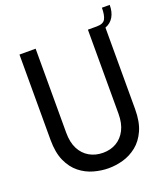

<svg xmlns="http://www.w3.org/2000/svg" viewBox="-144 -882 865 994"><g transform="rotate(-20 288.5 -385.5)"><path d="M476 -700H427V-237Q427 -184 408.5 -148Q390 -112 358 -93Q326 -74 284 -74Q242 -74 209 -93Q176 -112 157.5 -148Q139 -184 139 -237V-700H50V-230Q50 -160 71 -113.5Q92 -67 126.5 -39.5Q161 -12 202.5 -0.5Q244 11 284 11Q324 11 364.5 -0.5Q405 -12 439.5 -39.5Q474 -67 495 -113.5Q516 -160 516 -230V-679Q546 -690 561.5 -716.5Q577 -743 577 -782H534Q534 -741 523 -720.5Q512 -700 476 -700Z"/></g></svg>

Font: Phudu
Style: Regular
Weight: 400
Version: Version 1.005;gftools[0.9.23]